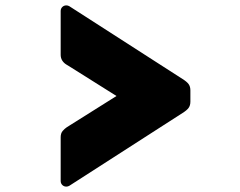

<svg xmlns="http://www.w3.org/2000/svg" viewBox="-20 -706 890 712"><path d="M657 -287 237 -17Q232 -14 226 -14Q217 -14 211 -20Q205 -26 205 -35V-197Q205 -212 212.5 -220.5Q220 -229 227.5 -234Q235 -239 237 -240L412 -350L237 -460Q235 -461 225.5 -467Q216 -473 210.5 -482Q205 -491 205 -503V-665Q205 -674 211 -680Q217 -686 226 -686Q232 -686 237 -683L657 -413Q673 -403 679.5 -394Q686 -385 686 -371V-329Q686 -315 679.5 -306Q673 -297 657 -287Z"/></svg>

Font: Rubik Mono One
Style: Regular
Weight: 400
Designer: Hubert and Fischer with Elvire Volk Leonovitch (Cyrillic Expansion: Cyreal)
Foundry: Hubert and Fischer with Elvire Volk Leonovitch
Version: Version 2.000